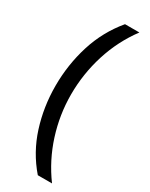

<svg xmlns="http://www.w3.org/2000/svg" viewBox="-225 -758 750 960"><g transform="rotate(30 150.0 -278.0)"><path d="M40 -274Q40 -396 75.5 -509.5Q111 -623 187 -714H270Q200 -620 164.5 -507Q129 -394 129 -275Q129 -159 164.5 -47.5Q200 64 269 158H187Q111 70 75.5 -41.5Q40 -153 40 -274Z"/></g></svg>

Font: Noto Sans Tagbanwa
Style: Regular
Weight: 400
Designer: Monotype Design Team
Foundry: Monotype Imaging Inc.
Version: Version 2.001; ttfautohint (v1.8.4.7-5d5b)